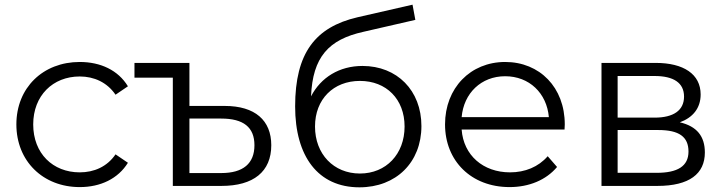

<svg xmlns="http://www.w3.org/2000/svg" viewBox="-20 -795 3099 821"><path d="M321 5C410 5 485 -31 527 -99L474 -135C438 -82 382 -58 321 -58C206 -58 122 -139 122 -263C122 -386 206 -468 321 -468C382 -468 438 -443 474 -390L527 -426C485 -495 410 -530 321 -530C164 -530 50 -420 50 -263C50 -106 164 5 321 5Z M790 -342V-526H555V-463H719V0H927C1064 0 1140 -61 1140 -174C1140 -280 1071 -342 941 -342ZM790 -55V-288H926C1021 -288 1068 -251 1068 -174C1068 -96 1020 -55 926 -55Z M1530 -513C1431 -513 1352 -464 1310 -383C1317 -551 1385 -626 1534 -659L1756 -710L1744 -775L1508 -721C1329 -679 1242 -569 1242 -340C1242 -126 1340 6 1517 6C1674 6 1782 -101 1782 -256C1782 -408 1678 -513 1530 -513ZM1519 -53C1407 -53 1327 -136 1327 -254C1327 -371 1406 -449 1519 -449C1632 -449 1710 -371 1710 -254C1710 -136 1631 -53 1519 -53Z M2395 -263C2395 -421 2288 -530 2140 -530C1992 -530 1883 -419 1883 -263C1883 -107 1995 5 2159 5C2242 5 2315 -25 2362 -81L2322 -127C2282 -81 2225 -58 2161 -58C2046 -58 1962 -131 1954 -241H2394C2394 -249 2395 -257 2395 -263ZM2140 -469C2243 -469 2318 -397 2327 -294H1954C1963 -397 2038 -469 2140 -469Z M2887 -272C2942 -292 2976 -332 2976 -391C2976 -478 2903 -526 2784 -526H2552V0H2791C2928 0 2994 -52 2994 -143C2994 -212 2960 -255 2887 -272ZM2621 -470H2779C2860 -470 2905 -441 2905 -382C2905 -323 2860 -292 2779 -292H2621ZM2621 -56V-239H2795C2884 -239 2924 -210 2924 -147C2924 -84 2877 -56 2788 -56Z"/></svg>

Font: Talent
Style: Regular
Weight: 400
Designer: Mike Powis
Version: Version 1.001;hotconv 1.0.109;makeotfexe 2.5.65596